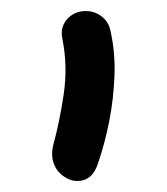

<svg xmlns="http://www.w3.org/2000/svg" viewBox="-20 -737 303 348"><path d="M120 -409Q107 -409 94.5 -418Q82 -427 77 -442Q72 -457 77 -476Q88 -516 95.5 -566.5Q103 -617 93 -667Q90 -681 95 -692Q100 -703 110.5 -710Q121 -717 135 -717Q152 -717 164.5 -707Q177 -697 180 -682Q189 -643 187.5 -600.5Q186 -558 178 -517.5Q170 -477 158 -442Q148 -409 120 -409Z"/></svg>

Font: Shantell Sans
Style: Regular
Weight: 400
Designer: Stephen Nixon, Anya Danilova, Shantell Martin
Foundry: Arrow Type
Version: Version 1.008;[ac192a2d6]